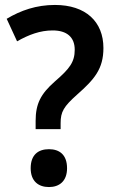

<svg xmlns="http://www.w3.org/2000/svg" viewBox="-20 -744 460 776"><path d="M124 -255V-222H225V-246C225 -292 237 -313 292 -362C361 -423 398 -465 398 -550C398 -656 327 -724 202 -724C127 -724 64 -702 7 -668L49 -577C97 -604 142 -621 193 -621C250 -621 282 -594 282 -543C282 -493 261 -466 202 -415C144 -364 124 -324 124 -255ZM104 -64C104 -12 135 12 178 12C219 12 251 -11 251 -64C251 -119 220 -141 178 -141C134 -141 104 -118 104 -64Z"/></svg>

Font: Noto Sans Thai SemCond SemBd
Style: Regular
Weight: 600
Width: 4
Designer: Monotype Design Team
Foundry: Monotype Imaging Inc.
Version: Version 2.002